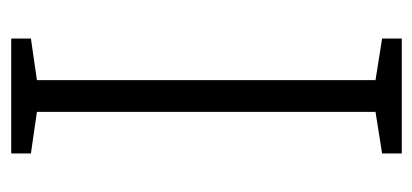

<svg xmlns="http://www.w3.org/2000/svg" viewBox="-222 -532 754 351"><g transform="rotate(90 155.5 -357.0)"><path d="M261 0H51V-36L127 -47V-666L51 -678V-714H261V-678L185 -666V-47L261 -36Z"/></g></svg>

Font: Noto Sans Thai Looped Light
Style: Regular
Weight: 300
Designer: Sasikarn Vongin, Ben Mitchell
Foundry: The Fontpad Ltd
Version: Version 1.001; ttfautohint (v1.8.4.7-5d5b)